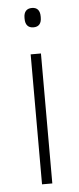

<svg xmlns="http://www.w3.org/2000/svg" viewBox="-50 -687 294 716"><g transform="rotate(-5 97.0 -329.0)"><path d="M78 0V-486.5H116.5V0ZM97.5 -586Q82.5 -586 74.8 -594.8Q67 -603.5 67 -620.5V-624.5Q67 -641 74.8 -649.8Q82.5 -658.5 97.5 -658.5Q112.5 -658.5 120 -649.8Q127.5 -641 127.5 -624.5V-620.5Q127.5 -603.5 120 -594.8Q112.5 -586 97.5 -586Z"/></g></svg>

Font: Anek Bangla
Style: Extra-light
Weight: 200
Designer: Sulekha Rajkumar (Bangla), Yesha Goshar (Latin)
Foundry: Ek Type
Version: Version 1.002;March 21, 2022;FontCreator 13.0.0.2683 64-bit